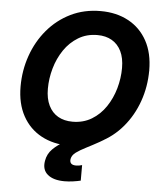

<svg xmlns="http://www.w3.org/2000/svg" viewBox="-61 -791 881 1051"><g transform="rotate(5 379.0 -265.5)"><path d="M341.3 10.7Q254.4 10.7 188.2 -24.9Q122.1 -60.5 85.2 -127.9Q48.3 -195.3 48.3 -289.1Q48.3 -377.9 76.7 -458.7Q105 -539.6 158 -602.5Q210.9 -665.5 284.9 -701.9Q358.9 -738.3 449.7 -738.3Q536.6 -738.3 602.5 -702.6Q668.5 -667 705.3 -599.9Q742.2 -532.7 742.2 -438Q742.2 -348.6 713.6 -267.8Q685.1 -187 632.1 -124.3Q579.1 -61.5 505.4 -25.4Q431.6 10.7 341.3 10.7ZM347.7 -121.6Q407.2 -121.6 453.1 -149.4Q499 -177.2 530 -223.4Q561 -269.5 576.9 -325.4Q592.8 -381.3 592.8 -438Q592.8 -492.7 574.5 -530Q556.2 -567.4 522.7 -586.7Q489.3 -606 443.4 -606Q384.3 -606 338.4 -578.1Q292.5 -550.3 261.2 -504.2Q230 -458 214.1 -402.1Q198.2 -346.2 198.2 -289.6Q198.2 -235.4 216.6 -197.8Q234.9 -160.2 268.3 -140.9Q301.8 -121.6 347.7 -121.6ZM332.5 207Q272 207 240.2 180.7Q208.5 154.3 216.8 105.5Q223.1 66.4 250.7 39.1Q278.3 11.7 319.3 -10.3Q360.4 -32.2 408 -55.2Q455.6 -78.1 503.4 -108.2Q551.3 -138.2 592.8 -181.4Q634.3 -224.6 662.4 -287.1Q690.4 -349.6 697.8 -438H742.7Q737.3 -344.2 714.6 -275.6Q691.9 -207 658.2 -159.2Q624.5 -111.3 585.2 -78.9Q545.9 -46.4 506.8 -24.7Q467.8 -2.9 434.8 13.7Q401.9 30.3 380.6 45.9Q359.4 61.5 355.5 82.5Q353 98.6 361.1 107.2Q369.1 115.7 388.2 115.7Q397 115.7 405.5 114.3Q414.1 112.8 421.4 110.4V195.8Q403.8 200.2 379.4 203.6Q355 207 332.5 207Z"/></g></svg>

Font: Inter 24pt
Style: Bold Italic
Weight: 700
Italic angle: -9.3988°
Version: Version 4.001;git-66647c0bb